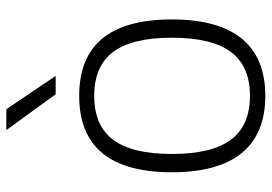

<svg xmlns="http://www.w3.org/2000/svg" viewBox="-142 -680 833 588"><g transform="rotate(-90 274.0 -386.5)"><path d="M40 -276Q40 -560 274 -560Q508 -560 508 -276Q508 -134 449 -62Q390 10 274 10Q158 10 99 -62Q40 -134 40 -276ZM452 -276Q452 -398 408.5 -456Q365 -514 274 -514Q183 -514 139.5 -456Q96 -398 96 -276Q96 -154 139.5 -95.5Q183 -37 274 -37Q365 -37 408.5 -95.5Q452 -154 452 -276ZM169 -783H233L335 -632H279Z"/></g></svg>

Font: Krub Light
Style: Regular
Weight: 300
Designer: Ekaluck Peanpanawate
Foundry: Cadson Demak Co.,Ltd.
Version: Version 1.000; ttfautohint (v1.6)